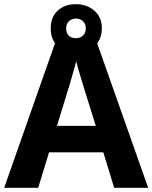

<svg xmlns="http://www.w3.org/2000/svg" viewBox="-20 -900 730 920"><path d="M527 0 475 -170H215L163 0H0L252 -717H437L690 0ZM387 -463Q382 -480 374 -506Q366 -532 358 -559Q350 -586 345 -606Q340 -586 331.5 -556.5Q323 -527 315.5 -500.5Q308 -474 304 -463L253 -297H439ZM344 -648Q290 -648 256.5 -679Q223 -710 223 -764Q223 -818 256.5 -849Q290 -880 344 -880Q396 -880 432 -849Q468 -818 468 -765Q468 -710 432.5 -679Q397 -648 344 -648ZM344 -717Q364 -717 377.5 -729.5Q391 -742 391 -764Q391 -786 377.5 -798.5Q364 -811 344 -811Q324 -811 310.5 -798.5Q297 -786 297 -764Q297 -742 309 -729.5Q321 -717 344 -717Z"/></svg>

Font: Noto Sans Bamum
Style: Bold
Weight: 700
Designer: Monotype Design Team
Foundry: Monotype Imaging Inc.
Version: Version 2.002; ttfautohint (v1.8.4.7-5d5b)